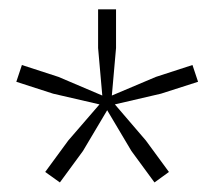

<svg xmlns="http://www.w3.org/2000/svg" viewBox="-20 -828 460 412"><path d="M226.5 -604 293 -526.5 342.5 -459 311.5 -436.5 262 -504 210 -591.5 158 -504 108.5 -436.5 77 -459 126.5 -526.5 193.5 -604 94 -627 15 -652.5 27 -688.5 105.5 -663 199.5 -623 190.5 -725V-808H229V-725L220 -623L314.5 -663L393 -688.5L405 -652.5L325.5 -627Z"/></svg>

Font: Encode Sans Condensed ExLight
Style: Regular
Weight: 275
Width: 3
Designer: Multiple Designers
Foundry: Impallari Type
Version: Version 2.000